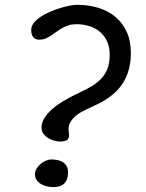

<svg xmlns="http://www.w3.org/2000/svg" viewBox="-20 -766 605 793"><path d="M152.3 -230Q148.9 -252.9 160.9 -274.2Q172.9 -295.4 194.8 -314.7Q216.8 -334 246.6 -351.3Q276.4 -368.7 308.6 -383.8Q337.4 -397 360.4 -410.9Q383.3 -424.8 399.4 -442.4Q415.5 -460 424.3 -483.4Q433.1 -506.8 433.1 -539.1Q433.1 -572.8 421.4 -596.9Q409.7 -621.1 390.4 -636.5Q371.1 -651.9 346.4 -658.9Q321.8 -666 296.4 -666Q277.3 -666 262.7 -661.4Q248 -656.7 235.6 -649.4Q223.1 -642.1 212.2 -634Q201.2 -626 190.4 -618.7Q179.7 -611.3 168 -606.7Q156.2 -602.1 142.1 -602.1Q136.2 -602.1 130.4 -603.8Q124.5 -605.5 119.6 -610.1Q114.7 -614.7 111.8 -622.6Q108.9 -630.4 108.9 -642.1Q108.9 -657.7 119.6 -671.4Q130.4 -685.1 147.7 -696.5Q165 -708 186.5 -717.3Q208 -726.6 229 -732.9Q250 -739.3 268.3 -742.7Q286.6 -746.1 298.3 -746.1Q346.2 -746.1 387 -733.4Q427.7 -720.7 457.3 -695.8Q486.8 -670.9 503.7 -633.8Q520.5 -596.7 520.5 -547.4Q520.5 -471.7 485.1 -418.9Q449.7 -366.2 372.1 -330.6Q353 -321.8 332.3 -312Q311.5 -302.2 295.2 -289.3Q278.8 -276.4 269.5 -259.3Q260.3 -242.2 264.2 -218.8Q266.6 -206.1 263.2 -196Q259.8 -186 245.1 -183.1Q231 -180.2 215.3 -182.6Q199.7 -185.1 186.3 -191.7Q172.9 -198.2 163.6 -208.3Q154.3 -218.3 152.3 -230ZM124.5 -47.4Q124.5 -58.6 130.9 -69.3Q137.2 -80.1 147.2 -88.6Q157.2 -97.2 169.2 -102.3Q181.2 -107.4 192.9 -107.4Q204.1 -107.4 216.3 -105.2Q228.5 -103 238.5 -96.9Q248.5 -90.8 254.9 -80.3Q261.2 -69.8 261.2 -53.7Q261.2 -24.4 245.8 -8.8Q230.5 6.8 200.2 6.8Q189.9 6.8 177 4.4Q164.1 2 152.3 -4.2Q140.6 -10.3 132.6 -20.8Q124.5 -31.2 124.5 -47.4Z"/></svg>

Font: Short Stack
Style: Regular
Weight: 400
Designer: James Grieshaber
Foundry: James Grieshaber
Version: Version 1.002